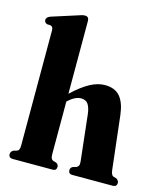

<svg xmlns="http://www.w3.org/2000/svg" viewBox="-112 -831 774 914"><g transform="rotate(15 275.0 -374.0)"><path d="M213 -727V-368.5Q261 -413.5 298.8 -433.5Q336.5 -453.5 371 -453.5Q420.5 -453.5 445.8 -423.8Q471 -394 478 -335.5L508 -74Q510.5 -47.5 522 -43L537.5 -38.5Q550 -30.5 550 -19Q550 0 530 0H330.5Q311.5 0 311.5 -19Q311.5 -30.5 322.5 -36.5L339.5 -41.5Q347 -44.5 350.5 -51.2Q354 -58 352.5 -72L327.5 -297.5Q323.5 -331 312.2 -347Q301 -363 277.5 -363Q249 -363 216 -333L213 -330V-73.5Q213 -58 215.8 -51.2Q218.5 -44.5 225.5 -41.5L242 -36.5Q253 -30 253 -19Q253 0 234.5 0H37.5Q17 0 17 -19Q17 -31 30 -39L46.5 -43.5Q53.5 -46 56.5 -52.5Q59.5 -59 59.5 -73V-638.5Q59.5 -649.5 56.5 -654Q53.5 -658.5 47 -661L28 -662Q15.5 -668 15.5 -679.5Q15.5 -693 34.5 -700.5L158 -740Q172 -745 179.2 -746.8Q186.5 -748.5 193.5 -748.5Q213 -748.5 213 -727Z"/></g></svg>

Font: Fraunces 144pt S050
Style: Bold
Weight: 700
Version: Version 1.000; ttfautohint (v1.8.3)